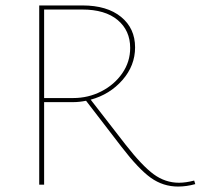

<svg xmlns="http://www.w3.org/2000/svg" viewBox="-20 -678 737 705"><path d="M697 -2Q665 7 634 7Q579 7 534 -25Q489 -57 426 -139L296 -308Q271 -303 249 -303H142V0H124V-658H283Q373 -658 424.5 -616Q476 -574 476 -504Q476 -437 429.5 -384Q383 -331 313 -312L441 -147Q502 -69 544.5 -38Q587 -7 637 -7Q662 -7 693 -15ZM249 -318Q304 -318 352 -342.5Q400 -367 429 -409Q458 -451 458 -502Q458 -566 412 -604.5Q366 -643 282 -643H142V-318Z"/></svg>

Font: Ysabeau Infant Thin
Style: Regular
Weight: 200
Designer: Christian Thalmann (Catharsis Fonts)
Version: Version 0.003